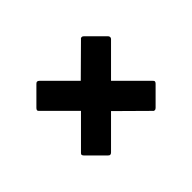

<svg xmlns="http://www.w3.org/2000/svg" viewBox="-82 -587 664 664"><g transform="rotate(45 250.0 -255.5)"><path d="M148 -431C146 -433 144 -434 141 -434C139 -434 136 -433 134 -431L75 -372C72 -369 71 -367 71 -364C71 -362 72 -359 75 -357L176 -255L75 -154C72 -151 71 -149 71 -146C71 -144 72 -142 75 -139L134 -80C136 -78 139 -76 141 -76C144 -76 146 -78 148 -80L250 -182L352 -80C354 -78 356 -76 359 -76C361 -76 364 -78 366 -80L425 -139C428 -142 429 -144 429 -146C429 -149 428 -151 425 -154L324 -255L425 -357C428 -359 429 -362 429 -364C429 -367 428 -369 425 -372L366 -431C364 -433 361 -435 359 -435C356 -435 354 -433 352 -431L250 -329Z"/></g></svg>

Font: Fascinate Inline
Style: Regular
Weight: 900
Designer: Astigmatic (AOETI)
Foundry: Astigmatic (AOETI)
Version: Version 1.000